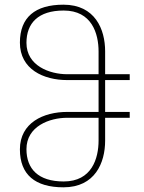

<svg xmlns="http://www.w3.org/2000/svg" viewBox="-20 -790 614 820"><path d="M251 10C386 10 429 -95 429 -189V-287H534V-312H429V-448H534V-473H429V-571C429 -665 386 -770 251 -770C130 -770 65 -716 65 -608C65 -494 166 -448 267 -448H401V-312H267C166 -312 65 -266 65 -152C65 -44 130 10 251 10ZM267 -473C192 -473 93 -509 93 -607C93 -691 143 -745 252 -745C372 -745 401 -647 401 -570V-473ZM252 -15C143 -15 93 -69 93 -153C93 -251 192 -287 267 -287H401V-190C401 -113 372 -15 252 -15Z"/></svg>

Font: Noto Serif Georgian Thin
Style: Regular
Weight: 100
Designer: Monotype Design Team, Akaki Razmadze
Foundry: Google LLC
Version: Version 2.003